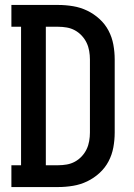

<svg xmlns="http://www.w3.org/2000/svg" viewBox="-20 -755 540 775"><path d="M26 0V-88H65V-647H26V-735H215Q245 -735 275 -730Q305 -725 332 -712Q359 -699 381.5 -678.5Q404 -658 418 -631.5Q432 -605 437.5 -575Q443 -545 443 -515V-220Q443 -190 437.5 -160Q432 -130 418 -103.5Q404 -77 381.5 -56.5Q359 -36 332 -23Q305 -10 275 -5Q245 0 215 0ZM165 -88H215Q232 -88 249.5 -91Q267 -94 282.5 -102.5Q298 -111 310 -124Q322 -137 329.5 -152.5Q337 -168 340 -185.5Q343 -203 343 -220V-515Q343 -532 340 -549.5Q337 -567 329.5 -582.5Q322 -598 310 -611Q298 -624 282.5 -632.5Q267 -641 249.5 -644Q232 -647 215 -647H165Z"/></svg>

Font: Iosevka Curly Slab Semibold
Style: Regular
Weight: 600
Monospace: yes
Designer: Belleve Invis
Foundry: Belleve Invis
Version: Version 22.1.2; ttfautohint (v1.8.4)